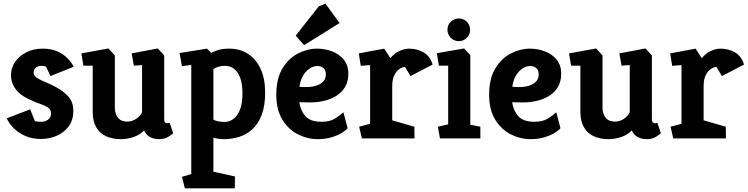

<svg xmlns="http://www.w3.org/2000/svg" viewBox="-20 -757 4089 1050"><path d="M203 3Q156 3 117.5 -14Q79 -31 53.5 -57.5Q28 -84 17 -110L145 -159L171 -94Q177 -93 187.5 -92Q198 -91 209 -91Q219 -91 230.5 -95.5Q242 -100 250.5 -110Q259 -120 259 -137Q259 -158 241.5 -169.5Q224 -181 202 -188Q180 -195 166 -202Q96 -230 68 -266.5Q40 -303 40 -346Q40 -386 63 -419Q86 -452 125 -471.5Q164 -491 213 -491Q262 -491 296 -475Q330 -459 351.5 -436Q373 -413 383 -392L256 -341L232 -392Q232 -392 225.5 -394.5Q219 -397 208 -397Q193 -397 183.5 -392.5Q174 -388 169 -379.5Q164 -371 164 -359Q164 -343 182.5 -331Q201 -319 229.5 -307.5Q258 -296 287 -280Q324 -261 352.5 -230.5Q381 -200 381 -150Q381 -101 356 -66.5Q331 -32 290.5 -14.5Q250 3 203 3Z M642 4Q595 4 560 -12Q525 -28 506 -61.5Q487 -95 487 -146V-398H436L425 -465L573 -492L608 -454V-169Q608 -150 613 -135.5Q618 -121 627 -111Q636 -101 648.5 -96.5Q661 -92 676 -92Q703 -92 726 -108Q749 -124 757 -144V-401L712 -398L700 -465L843 -492L878 -454V-105Q878 -92 883 -87.5Q888 -83 894 -83Q899 -83 903 -84Q907 -85 908 -85L927 -29Q921 -22 900.5 -9Q880 4 849 4Q823 4 801.5 -7Q780 -18 768 -44Q745 -19 710 -7.5Q675 4 642 4Z M991 273 975 210 1026 195V-402L975 -395L962 -467L1112 -491L1135 -468Q1152 -477 1176 -484Q1200 -491 1233 -491Q1293 -491 1337 -462Q1381 -433 1405.5 -379.5Q1430 -326 1430 -251Q1430 -178 1411 -128.5Q1392 -79 1360 -50Q1328 -21 1288 -8.5Q1248 4 1207 4Q1191 4 1176 2Q1161 0 1147 -4V182L1265 208L1264 273ZM1207 -90Q1234 -90 1256.5 -106.5Q1279 -123 1292.5 -157.5Q1306 -192 1306 -246Q1306 -298 1293.5 -331.5Q1281 -365 1259.5 -381Q1238 -397 1210 -397Q1191 -397 1174.5 -392Q1158 -387 1147 -379V-103Q1156 -97 1173.5 -93.5Q1191 -90 1207 -90Z M1718 4Q1661 4 1609 -22.5Q1557 -49 1524 -103Q1491 -157 1491 -239Q1491 -327 1524.5 -382.5Q1558 -438 1609.5 -464.5Q1661 -491 1714 -491Q1756 -491 1795 -476.5Q1834 -462 1859.5 -431.5Q1885 -401 1885 -354Q1885 -312 1867.5 -282Q1850 -252 1819.5 -233Q1789 -214 1750 -205Q1711 -196 1668 -197L1617 -198Q1623 -153 1650 -122Q1677 -91 1738 -91Q1784 -91 1812 -108.5Q1840 -126 1858 -143L1881 -56Q1872 -44 1849 -30Q1826 -16 1792.5 -6Q1759 4 1718 4ZM1618 -282 1651 -281Q1670 -280 1689.5 -283.5Q1709 -287 1725.5 -295Q1742 -303 1752 -316.5Q1762 -330 1762 -350Q1762 -373 1749 -384.5Q1736 -396 1716 -396Q1692 -396 1670.5 -380.5Q1649 -365 1635 -339Q1621 -313 1618 -282ZM1643 -510 1597 -562 1724 -723 1760 -737 1837 -631Z M1959 0 1944 -64 2004 -80V-401L1953 -397L1942 -465L2081 -491L2115 -439Q2135 -464 2163 -477.5Q2191 -491 2217 -491Q2261 -491 2296.5 -470.5Q2332 -450 2346 -404L2225 -341L2195 -391Q2183 -391 2166.5 -381Q2150 -371 2137.5 -348Q2125 -325 2125 -286V-99L2246 -64L2247 0Z M2386 0 2375 -64 2431 -77V-398H2380L2369 -466L2518 -492L2552 -456V-75L2607 -64V0ZM2489 -532Q2463 -532 2445 -550.5Q2427 -569 2427 -594Q2427 -620 2445 -638Q2463 -656 2489 -656Q2515 -656 2533 -638Q2551 -620 2551 -594Q2551 -569 2533 -550.5Q2515 -532 2489 -532Z M2882 4Q2825 4 2773 -22.5Q2721 -49 2688 -103Q2655 -157 2655 -239Q2655 -327 2688.5 -382.5Q2722 -438 2773.5 -464.5Q2825 -491 2878 -491Q2920 -491 2959 -476.5Q2998 -462 3023.5 -431.5Q3049 -401 3049 -354Q3049 -312 3031.5 -282Q3014 -252 2983.5 -233Q2953 -214 2914 -205Q2875 -196 2832 -197L2781 -198Q2787 -153 2814 -122Q2841 -91 2902 -91Q2948 -91 2976 -108.5Q3004 -126 3022 -143L3045 -56Q3036 -44 3013 -30Q2990 -16 2956.5 -6Q2923 4 2882 4ZM2782 -282 2815 -281Q2834 -280 2853.5 -283.5Q2873 -287 2889.5 -295Q2906 -303 2916 -316.5Q2926 -330 2926 -350Q2926 -373 2913 -384.5Q2900 -396 2880 -396Q2856 -396 2834.5 -380.5Q2813 -365 2799 -339Q2785 -313 2782 -282Z M3309 4Q3262 4 3227 -12Q3192 -28 3173 -61.5Q3154 -95 3154 -146V-398H3103L3092 -465L3240 -492L3275 -454V-169Q3275 -150 3280 -135.5Q3285 -121 3294 -111Q3303 -101 3315.5 -96.5Q3328 -92 3343 -92Q3370 -92 3393 -108Q3416 -124 3424 -144V-401L3379 -398L3367 -465L3510 -492L3545 -454V-105Q3545 -92 3550 -87.5Q3555 -83 3561 -83Q3566 -83 3570 -84Q3574 -85 3575 -85L3594 -29Q3588 -22 3567.5 -9Q3547 4 3516 4Q3490 4 3468.5 -7Q3447 -18 3435 -44Q3412 -19 3377 -7.5Q3342 4 3309 4Z M3662 0 3647 -64 3707 -80V-401L3656 -397L3645 -465L3784 -491L3818 -439Q3838 -464 3866 -477.5Q3894 -491 3920 -491Q3964 -491 3999.5 -470.5Q4035 -450 4049 -404L3928 -341L3898 -391Q3886 -391 3869.5 -381Q3853 -371 3840.5 -348Q3828 -325 3828 -286V-99L3949 -64L3950 0Z"/></svg>

Font: Kreon
Style: Bold
Weight: 700
Designer: Julia Petretta
Foundry: Julia Petretta and Eli Heuer
Version: Version 2.002